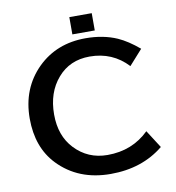

<svg xmlns="http://www.w3.org/2000/svg" viewBox="-97 -965 1004 1096"><g transform="rotate(-10 405.0 -417.5)"><path d="M378.4 -778.8V-878.9H508.3V-778.8ZM698.2 -161.1 764.2 -58.1Q639.2 43.9 456.5 43.9Q269.5 43.9 152.8 -77.6Q55.2 -179.7 55.2 -347.2Q55.2 -522.5 170.4 -636.2Q280.8 -744.1 448.2 -744.1Q549.8 -744.1 630.4 -709Q687.5 -683.6 751 -629.9L673.3 -543Q585.4 -637.2 453.1 -637.2Q337.4 -637.2 267.1 -555.2Q196.3 -473.6 196.3 -346.2Q196.3 -222.7 267.6 -147Q343.8 -65.9 457.5 -65.9Q601.1 -65.9 698.2 -161.1Z"/></g></svg>

Font: BIZ UDPGothic
Style: Bold
Weight: 700
Designer: TypeBank Co., Ltd.
Foundry: Morisawa Inc.
Version: Version 1.051